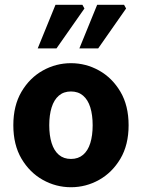

<svg xmlns="http://www.w3.org/2000/svg" viewBox="-20 -773 595 805"><path d="M277.5 12Q214.8 12 159.7 -18.7Q104.6 -49.5 70.2 -107.5Q35.9 -165.6 35.9 -247.9Q35.9 -330.4 70.2 -388.5Q104.6 -446.7 159.7 -477.4Q214.8 -508.1 277.5 -508.1Q340.3 -508.1 395.3 -477.4Q450.3 -446.7 484.8 -388.5Q519.2 -330.4 519.2 -247.9Q519.2 -165.6 484.8 -107.5Q450.3 -49.5 395.3 -18.7Q340.3 12 277.5 12ZM277.5 -106.6Q307.9 -106.6 328.3 -123.9Q348.7 -141.2 358.6 -173.1Q368.5 -205 368.5 -247.9Q368.5 -290.8 358.6 -322.8Q348.7 -354.7 328.3 -372.1Q307.9 -389.5 277.5 -389.5Q247.1 -389.5 226.8 -372.1Q206.5 -354.7 196.5 -322.8Q186.5 -290.8 186.5 -247.9Q186.5 -205 196.5 -173.1Q206.5 -141.2 226.8 -123.9Q247.1 -106.6 277.5 -106.6ZM138.1 -570 212.7 -753H325.4L334 -737.4L216.8 -570ZM312.8 -570 387.4 -753H500.1L508.7 -737.4L391.6 -570Z"/></svg>

Font: SourceSans3VF
Style: Regular
Weight: 200
Designer: Paul D. Hunt
Foundry: Adobe
Version: Version 3.052;hotconv 1.1.0;makeotfexe 2.6.0